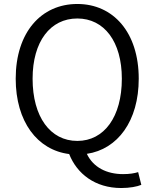

<svg xmlns="http://www.w3.org/2000/svg" viewBox="-20 -765 777 966"><path d="M369 -56C233 -56 144 -177 144 -369C144 -556 233 -672 369 -672C504 -672 593 -556 593 -369C593 -177 504 -56 369 -56ZM590 181C632 181 670 174 691 165L675 101C656 107 632 111 599 111C517 111 449 77 417 9C572 -14 678 -156 678 -369C678 -602 550 -745 369 -745C187 -745 59 -602 59 -369C59 -153 168 -10 328 10C367 109 458 181 590 181Z"/></svg>

Font: Noto Sans HK DemiLight
Style: Regular
Weight: 350
Designer: Ryoko NISHIZUKA 西塚涼子 (kana, bopomofo & ideographs); Paul D. Hunt (Latin, Greek & Cyrillic); Sandoll Communications 산돌커뮤니
Foundry: Adobe
Version: Version 2.004;hotconv 1.0.118;makeotfexe 2.5.65603